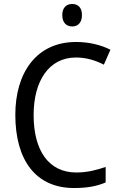

<svg xmlns="http://www.w3.org/2000/svg" viewBox="-20 -935 604 965"><path d="M343 -915C314 -915 293 -897 293 -859C293 -821 314 -802 343 -802C371 -802 392 -821 392 -859C392 -897 372 -915 343 -915ZM362 -646C416 -646 463 -630 502 -610L535 -685C486 -710 426 -724 362 -724C163 -724 57 -569 57 -358C57 -131 159 10 352 10C419 10 466 1 511 -18V-96C465 -80 417 -68 364 -68C224 -68 149 -179 149 -357C149 -527 225 -646 362 -646Z"/></svg>

Font: Noto Sans Devanagari UI SemiCondensed
Style: Regular
Weight: 400
Width: 4
Designer: Jelle Bosma - Monotype Design Team
Foundry: Monotype Imaging Inc.
Version: Version 2.004